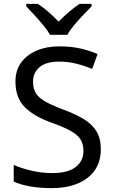

<svg xmlns="http://www.w3.org/2000/svg" viewBox="-20 -964 589 994"><path d="M502 -191Q502 -96 433 -43Q364 10 247 10Q187 10 136 1Q85 -8 51 -24V-110Q87 -94 140.5 -81Q194 -68 251 -68Q331 -68 371.5 -99Q412 -130 412 -183Q412 -218 397 -242Q382 -266 345.5 -286.5Q309 -307 244 -330Q153 -363 106.5 -411Q60 -459 60 -542Q60 -599 89 -639.5Q118 -680 169.5 -702Q221 -724 288 -724Q347 -724 396 -713Q445 -702 485 -684L457 -607Q420 -623 376.5 -634Q333 -645 286 -645Q219 -645 185 -616.5Q151 -588 151 -541Q151 -505 166 -481Q181 -457 215 -438Q249 -419 307 -397Q370 -374 413.5 -347.5Q457 -321 479.5 -284Q502 -247 502 -191ZM239 -784Q226 -807 204 -833.5Q182 -860 158 -886Q134 -912 116 -931V-944H176Q202 -927 230 -903Q258 -879 283 -852Q310 -879 338 -903Q366 -927 392 -944H454V-931Q435 -912 410.5 -886Q386 -860 363.5 -833.5Q341 -807 329 -784Z"/></svg>

Font: Noto Sans Tifinagh SIL
Style: Regular
Weight: 400
Designer: JamraPatel
Foundry: JamraPatel LLC
Version: Version 2.006; ttfautohint (v1.8.4.7-5d5b)